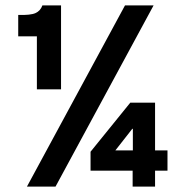

<svg xmlns="http://www.w3.org/2000/svg" viewBox="-20 -688 672 708"><path d="M116 -358.7V-554.1H47.2V-633Q92.8 -631.5 111 -639.8Q129.3 -648.1 136.3 -668H205.1V-358.7ZM79.4 0 440.9 -668H546.3L184.8 0ZM469.1 0V-58.7H313.9V-128.5L460.5 -309.5H551.8V-133.5H597.6V-58.7H551.8V0ZM405.5 -133.5H469.9V-213.1H467.9Z"/></svg>

Font: Atkinson Hyperlegible Mono ExtraLight
Style: Regular
Weight: 200
Monospace: yes
Designer: Elliott Scott, Megan Eiswerth, Linus Boman, Theodore Petrosky, Letters from Sweden
Foundry: Applied Design Works, Letters from Sweden
Version: Version 2.001